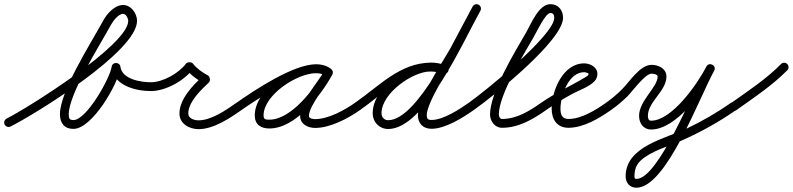

<svg xmlns="http://www.w3.org/2000/svg" viewBox="-28 -584 3778 915"><path d="M22.5 18.8C144.7 -42.9 625.1 -339.1 625.1 -484.4C625.1 -520.1 596.7 -560.2 558.9 -560.2C518.2 -560.2 481 -518.1 463.4 -484.8C463.4 -484.8 463.5 -484.9 463.5 -485C463.5 -485 463.6 -485.1 463.6 -485.1C403 -374.6 257.7 -148.3 257.7 -39.9C257.7 1.7 277.6 30.2 322.1 30.2C411.3 30.2 534.4 -182.9 545.8 -259.9C547.5 -271.8 536.3 -277.8 525.1 -277.8C513.8 -277.9 502.5 -272 504.2 -260.1C516.1 -175.1 619.8 -150.1 691 -150C702.6 -150 712 -159.4 712 -171C712 -182.6 702.6 -192 691 -192C643.9 -192.1 554.3 -205.4 545.8 -265.9C544.1 -277.8 534.6 -283.8 525.1 -283.8C515.5 -283.9 506 -277.9 504.2 -266.1C496 -210.5 384.3 -11.8 322.1 -11.8C301.6 -11.8 299.7 -21.2 299.7 -39.9C299.7 -135.3 444.3 -362.6 500.4 -464.9C500.4 -464.9 500.5 -465 500.5 -465C500.5 -465.1 500.6 -465.2 500.6 -465.2C510 -483 536.2 -518.2 558.9 -518.2C572.9 -518.2 583.1 -495.5 583.1 -484.4C583.1 -369.9 105.9 -70.3 3.5 -18.8C-6.8 -13.5 -11 -0.9 -5.8 9.5C-0.5 19.8 12.1 24 22.5 18.8Z M670 -171C670 -159.4 679.4 -150 691 -150C761.4 -150 850.1 -199.4 891.8 -255.5C895.2 -260 885.1 -262.3 875 -262.4C864.8 -262.4 854.7 -260.2 858.1 -255.6C877.6 -229 914.1 -202.2 943.5 -187.3C948.8 -184.6 949.9 -195.1 948.5 -205.4C947.1 -215.6 943.2 -225.5 938.8 -221.4C891.4 -177.8 827.2 -112 827.2 -43.2C827.2 5.8 874.2 31.5 918.2 31.5C989.6 31.5 1066.9 -20.2 1123.1 -59.8C1132.6 -66.5 1134.8 -79.6 1128.2 -89.1C1121.5 -98.6 1108.4 -100.8 1098.9 -94.2C1051 -60.4 979.4 -10.5 918.2 -10.5C898.6 -10.5 869.2 -18.9 869.2 -43.2C869.2 -97.5 930.1 -156.4 967.2 -190.6C971.6 -194.6 973.1 -201.8 972.2 -208.6C971.3 -215.5 967.9 -222 962.5 -224.7C939.1 -236.6 907.5 -259.2 891.9 -280.4C888.6 -285 881.8 -287.3 875.1 -287.3C868.3 -287.4 861.5 -285.1 858.2 -280.5C824.3 -235.1 748.2 -192 691 -192C679.4 -192 670 -182.6 670 -171Z M1093.8 -65C1100.4 -55.5 1113.5 -53.1 1123 -59.8C1197 -111.4 1387.1 -235.8 1478.6 -235.8C1493.6 -235.8 1509.4 -232.8 1521.8 -223.9C1532.6 -216.2 1544.1 -221.6 1550 -230.7C1555.8 -239.8 1556.1 -252.5 1544.5 -259.2C1522.2 -272.1 1503.7 -277.1 1477.3 -277.1C1364 -277.1 1186.1 -155.6 1186.1 -34.2C1186.1 9.6 1215 28.3 1255.7 28.3C1380.8 28.3 1501.3 -129 1555.4 -227.9C1562.1 -240.2 1556.3 -251.4 1547.1 -256.4C1537.9 -261.5 1525.3 -260.4 1518.6 -248.1C1484.3 -185.6 1402.3 -101.5 1402.3 -31.6C1402.3 8 1439.3 25.7 1474 25.7C1545.7 25.7 1630.8 -19.4 1688.1 -59.8C1697.6 -66.5 1699.8 -79.6 1693.2 -89.1C1686.5 -98.6 1673.4 -100.8 1663.9 -94.2C1614.1 -59 1536.4 -16.3 1474 -16.3C1464.5 -16.3 1444.3 -18.3 1444.3 -31.6C1444.3 -79.6 1528.3 -178.4 1555.4 -227.9C1562.1 -240.2 1556.3 -251.4 1547.1 -256.4C1537.9 -261.5 1525.3 -260.4 1518.6 -248.1C1473 -164.9 1362 -13.7 1255.7 -13.7C1237.9 -13.7 1228.1 -14.7 1228.1 -34.2C1228.1 -131.4 1388 -235.1 1477.3 -235.1C1496.5 -235.1 1507.7 -232 1523.5 -222.8C1535 -216.1 1546.1 -221.1 1551.6 -229.6C1557.1 -238.2 1557.1 -250.3 1546.2 -258.1C1526.6 -272.1 1502.5 -277.8 1478.6 -277.8C1369.7 -277.8 1185.8 -154.8 1099 -94.2C1089.5 -87.6 1087.1 -74.5 1093.8 -65Z M1687.9 -59.7C1791.4 -130.7 1890.3 -243.2 2024.9 -243.2C2044.5 -243.2 2064 -238.9 2082.6 -233C2093.6 -229.5 2105.5 -235.6 2109 -246.6C2112.5 -257.6 2106.4 -269.5 2095.4 -273C2072.7 -280.3 2048.9 -285.2 2024.9 -285.2C1877.9 -285.2 1776.3 -171.3 1664.1 -94.3C1654.6 -87.8 1652.1 -74.7 1658.7 -65.1C1665.2 -55.6 1678.3 -53.1 1687.9 -59.7ZM2096.2 -272.7C2072.1 -281.5 2050.8 -285.7 2024.8 -285.7C1914.3 -285.7 1748.1 -165.2 1748.1 -44.7C1748.1 -20 1758.5 2 1778.4 16.8C1791.1 26.2 1806.2 30.8 1821.9 30.8C1995.8 30.8 2177 -381.6 2261.3 -532.8C2267 -542.9 2263.4 -555.7 2253.2 -561.3C2243.1 -567 2230.3 -563.4 2224.7 -553.2C2149.8 -419 1964.2 -11.2 1821.9 -11.2C1815.2 -11.2 1808.9 -12.8 1803.6 -16.8C1794.2 -23.8 1790.1 -33.2 1790.1 -44.7C1790.1 -139.2 1938 -243.7 2024.8 -243.7C2045.9 -243.7 2062.4 -240.3 2081.8 -233.3C2092.7 -229.3 2104.8 -234.9 2108.7 -245.8C2112.7 -256.7 2107.1 -268.8 2096.2 -272.7ZM2224.4 -552.8C2189 -485.7 2153.1 -418.8 2117.3 -351.9C2117.3 -351.9 2117.4 -352 2117.5 -352.2C2117.5 -352.3 2117.6 -352.4 2117.6 -352.4C2073.3 -274.8 1963.6 -113.3 1963.6 -35.2C1963.6 4.5 1988.2 29.7 2028.3 29.7C2094.4 29.7 2176.8 -22.5 2230 -59.8C2239.5 -66.5 2241.9 -79.5 2235.2 -89C2228.5 -98.5 2215.5 -100.9 2206 -94.2C2160.8 -62.6 2084.3 -12.3 2028.3 -12.3C2011.3 -12.3 2005.6 -18.5 2005.6 -35.2C2005.6 -94.4 2115.9 -264.7 2154.1 -331.6C2154.1 -331.6 2154.1 -331.7 2154.2 -331.8C2154.3 -332 2154.4 -332.1 2154.4 -332.1C2190.2 -399.1 2226.1 -466 2261.6 -533.2C2267 -543.4 2263.1 -556.1 2252.8 -561.6C2242.6 -567 2229.9 -563.1 2224.4 -552.8Z M2230 -59.8C2319.8 -122.6 2655.3 -390.4 2655.3 -499.1C2655.3 -535.2 2632.6 -564.2 2595 -564.2C2539.2 -564.2 2503.6 -470.8 2477.8 -426.6C2424 -334 2307.3 -142 2307.3 -38.6C2307.3 -7 2330.2 25 2364 25C2443.8 25 2511.8 -15.2 2575.1 -59.8C2584.6 -66.5 2586.8 -79.6 2580.2 -89.1C2573.5 -98.6 2560.4 -100.8 2550.9 -94.2C2495.2 -54.9 2434.4 -17 2364 -17C2354.2 -17 2349.3 -30.8 2349.3 -38.6C2349.3 -130.6 2465.5 -321.7 2514.2 -405.4C2529.7 -432.2 2571.4 -522.2 2595 -522.2C2609.1 -522.2 2613.3 -511.9 2613.3 -499.1C2613.3 -415.6 2279.9 -146 2206 -94.2C2196.5 -87.5 2194.1 -74.5 2200.8 -65C2207.5 -55.5 2220.5 -53.1 2230 -59.8Z M2575 -59.8C2615.2 -87.8 2656.7 -113.7 2699.9 -136.9C2731.7 -153.9 2778.1 -169.5 2803.6 -195.2C2813.6 -205.2 2819 -217.7 2819 -232C2819 -264.1 2784.3 -282 2756 -282C2654.7 -282 2601 -151.9 2601 -66C2601 -15.5 2626.1 25 2681 25C2752.9 25 2827.5 -20 2884.1 -59.8C2893.6 -66.5 2895.8 -79.6 2889.2 -89.1C2882.5 -98.6 2869.4 -100.8 2859.9 -94.2C2811.2 -59.9 2743.3 -17 2681 -17C2650.2 -17 2643 -38.9 2643 -66C2643 -126.8 2681 -240 2756 -240C2760.3 -240 2777 -236 2777 -232C2777 -224.4 2767.6 -219.6 2762.1 -216.3C2691.7 -174 2619.3 -141.9 2551 -94.2C2541.5 -87.6 2539.1 -74.5 2545.8 -65C2552.4 -55.5 2565.5 -53.1 2575 -59.8Z M2884 -59.8C2911.4 -78.9 2937 -100.3 2960.9 -123.7C2982.8 -145.1 3045.9 -233 3077 -233C3084.9 -233 3106 -230.5 3106 -219C3106 -168.4 3017.6 -104.1 3017.6 -32C3017.6 2.3 3037.5 33.2 3074.7 33.2C3195.1 33.2 3325.5 -149.5 3375.7 -247.4C3382 -259.7 3376 -270.6 3366.9 -275.5C3357.7 -280.4 3345.3 -279.2 3338.6 -267.2C3276.1 -154.2 3110.4 268.6 3004.8 268.6C2996.7 268.6 2995.6 264 2995.6 256.3C2995.6 227.2 3003.1 201.9 3024.7 181.6C3073.6 135.7 3159 113 3219.9 86C3311.3 45.6 3398.2 -2.5 3480 -59.8C3489.5 -66.5 3491.9 -79.5 3485.2 -89C3478.5 -98.5 3465.5 -100.9 3456 -94.2C3389.8 -47.9 3320 -7.3 3247.1 27.4C3142.6 77.1 2953.6 113 2953.6 256.3C2953.6 287.1 2973.1 310.6 3004.8 310.6C3147.4 310.6 3303.5 -117.1 3375.4 -246.8C3382 -258.9 3375.9 -269.9 3366.6 -274.9C3357.2 -279.9 3344.6 -278.8 3338.3 -266.6C3296.7 -185.5 3174.4 -8.8 3074.7 -8.8C3062.1 -8.8 3059.6 -21.6 3059.6 -32C3059.6 -99.3 3148 -150.1 3148 -219C3148 -257.2 3110.4 -275 3077 -275C3022.4 -275 2972.3 -194.7 2937.3 -159.5C2913.5 -135.5 2887.7 -113.6 2860 -94.2C2850.5 -87.6 2848.1 -74.5 2854.8 -65C2861.4 -55.5 2874.5 -53.1 2884 -59.8Z M3450.9 -63.5C3457.6 -54 3470.7 -51.8 3480.2 -58.5C3563.4 -117.7 3652.3 -176.4 3724 -249.3C3732.1 -257.5 3732 -270.8 3723.7 -279C3715.5 -287.1 3702.2 -287 3694 -278.7C3624.1 -207.6 3537 -150.4 3455.8 -92.8C3446.4 -86.1 3444.2 -73 3450.9 -63.5Z"/></svg>

Font: FRB American Cursive Guidelines Arrows Medium
Style: Italic
Weight: 500
Italic angle: -25°
Version: Version 2.0;Modular Font Editor K font №1